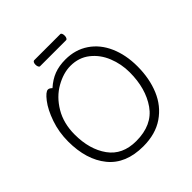

<svg xmlns="http://www.w3.org/2000/svg" viewBox="-221 -1008 1187 1187"><g transform="rotate(-45 372.5 -414.0)"><path d="M245 -816Q245 -827 249 -834Q253 -841 259 -841H487Q493 -841 496.5 -834Q500 -827 500 -815Q500 -804 496 -796.5Q492 -789 486 -789H258Q253 -789 249 -796.5Q245 -804 245 -816ZM191 -653Q203 -653 217 -639Q257 -675 300 -691.5Q343 -708 399 -708Q485 -708 550 -664Q615 -620 649.5 -541.5Q684 -463 684 -363Q684 -257 648.5 -172Q613 -87 540 -37Q467 13 360 13Q207 13 129.5 -82.5Q52 -178 52 -337Q52 -419 77.5 -492Q103 -565 137 -609Q171 -653 191 -653ZM352 -41Q492 -41 558 -135Q624 -229 624 -371Q624 -443 597.5 -509Q571 -575 518.5 -616.5Q466 -658 393 -658Q331 -658 264.5 -620.5Q198 -583 154.5 -510Q111 -437 111 -339Q111 -209 171.5 -125Q232 -41 352 -41Z"/></g></svg>

Font: JyunsaiKaai Light
Style: Regular
Weight: 300
Designer: Fontworks Inc.
Version: Version 0.030;April 7, 2024;FontCreator 14.0.0.2901 64-bit